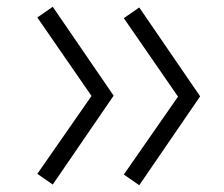

<svg xmlns="http://www.w3.org/2000/svg" viewBox="-20 -533 660 566"><path d="M390.5 -511 570 -249 519 -227.5 345 -479.5ZM345 -18.5 520 -270 570 -249 390.5 13ZM135.5 -513 315 -251 264 -229.5 90 -481.5ZM90 -20.5 265 -272 315 -251 135.5 11Z"/></svg>

Font: Monaspace Krypton Var
Style: Regular
Weight: 400
Designer: Riley Cran and the Lettermatic Team
Version: Version 1.101 (Monaspace Krypton Var)